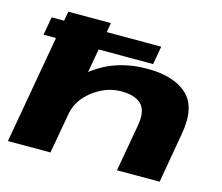

<svg xmlns="http://www.w3.org/2000/svg" viewBox="-109 -928 1239 1072"><g transform="rotate(15 511.0 -392.5)"><path d="M58.5 -625 77 -730.5H149L159 -785H405L395.5 -730.5H710.5L692 -625H377L352.5 -488Q483.5 -591.5 669.5 -591.5Q821 -591.5 898.5 -521.2Q976 -451 948 -292.5L897 0H650.5L699 -274Q713.5 -358.5 677.5 -395.2Q641.5 -432 561 -432Q473.5 -432 397.5 -373.5Q327 -319.5 309.5 -243.5L266 0H20L130.5 -625Z"/></g></svg>

Font: Anybody UltraExpanded ExtraBold
Style: Italic
Weight: 800
Width: 9
Italic angle: -10°
Designer: Tyler Finck
Foundry: Etcetera Type Company
Version: Version 1.010; ttfautohint (v1.8.3) -l 8 -r 50 -G 200 -x 14 